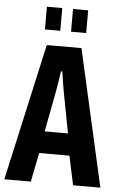

<svg xmlns="http://www.w3.org/2000/svg" viewBox="-59 -919 600 960"><g transform="rotate(5 241.0 -439.0)"><path d="M0 0 153 -687H327L482 0H345L314 -146H162L133 0ZM180 -256H297L258 -461Q257 -467 255 -479Q253 -491 250.5 -505.5Q248 -520 246 -535Q244 -550 242 -562H235Q233 -547 230 -528Q227 -509 224 -490.5Q221 -472 219 -461ZM137 -764V-878H214V-764ZM268 -764V-878H344V-764Z"/></g></svg>

Font: Archivo ExtraCondensed
Style: Bold
Weight: 700
Width: 2
Designer: Hector Gatti
Foundry: Omnibus-Type
Version: Version 2.001